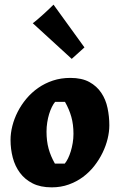

<svg xmlns="http://www.w3.org/2000/svg" viewBox="-20 -784 516 818"><path d="M445.8 -250Q445.8 -222.7 438.5 -192.6Q431.2 -162.6 417 -133.3Q402.8 -104 381.8 -77.1Q360.8 -50.3 333.5 -30Q306.2 -9.8 272.7 2.2Q239.3 14.2 200.2 14.2Q152.3 14.2 119.1 -2.7Q85.9 -19.5 64.9 -47.9Q43.9 -76.2 34.4 -112.5Q24.9 -148.9 24.9 -188Q24.9 -216.8 32.7 -247.6Q40.5 -278.3 55.4 -307.6Q70.3 -336.9 92.3 -363.3Q114.3 -389.6 142.6 -409.4Q170.9 -429.2 205.3 -440.7Q239.7 -452.1 279.8 -452.1Q328.6 -452.1 360.6 -434.6Q392.6 -417 411.6 -388.4Q430.7 -359.9 438.2 -323.7Q445.8 -287.6 445.8 -250ZM214.8 -350.1Q207.5 -341.3 200.9 -327.9Q194.3 -314.5 189.2 -297.9Q184.1 -281.2 181.2 -262.2Q178.2 -243.2 178.2 -223.1Q178.2 -183.1 187 -150.9Q195.8 -118.7 213.9 -86.9H255.9Q263.2 -95.7 269.8 -109.1Q276.4 -122.6 281.5 -139.2Q286.6 -155.8 289.8 -174.8Q293 -193.8 293 -213.9Q293 -253.9 283.9 -286.1Q274.9 -318.4 256.8 -350.1ZM285.6 -533.2 119.6 -685.1Q127.9 -690.9 140.4 -701.7Q152.8 -712.4 165.8 -724.1Q178.7 -735.8 190.2 -746.8Q201.7 -757.8 208 -764.2L339.8 -582Z"/></svg>

Font: Simonetta
Style: Black Italic
Weight: 900
Italic angle: -2°
Designer: Gayaneh Bagdasaryan
Foundry: Brownfox
Version: Version 1.002